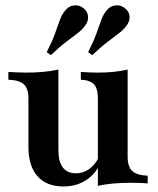

<svg xmlns="http://www.w3.org/2000/svg" viewBox="-20 -686 591 718"><path d="M217.7 11.3Q154 11.3 120.2 -27Q86.3 -65.3 86.3 -137.1V-316.9Q86.3 -354.8 69.4 -370.6Q52.4 -386.3 11.3 -387.9V-416.9Q27.4 -416.1 44.4 -415.3Q61.3 -414.5 79 -414.5Q112.9 -414.5 142.3 -417.3Q171.8 -420.2 198.4 -425.8V-124.2Q198.4 -81.5 214.9 -59.7Q231.5 -37.9 264.5 -37.9Q290.3 -37.9 312.1 -52.8Q333.9 -67.7 349.2 -96.8V-63.7Q329.8 -28.2 295.6 -8.5Q261.3 11.3 217.7 11.3ZM346 8.9V-317.7Q346 -354.8 331.5 -370.6Q316.9 -386.3 282.3 -387.9V-416.9Q297.6 -416.1 312.5 -415.3Q327.4 -414.5 343.5 -414.5Q376.6 -414.5 404.8 -417.3Q433.1 -420.2 457.3 -425.8V-100Q457.3 -62.9 474.2 -46.8Q491.1 -30.6 532.3 -29V0Q516.1 -1.6 499.2 -2Q482.3 -2.4 464.5 -2.4Q431.5 -2.4 401.6 0.4Q371.8 3.2 346 8.9ZM325 -479.8 309.7 -491.1Q330.6 -532.3 340.7 -560.9Q350.8 -589.5 358.1 -609.7Q365.3 -629.8 376.6 -644.4Q390.3 -662.9 410.5 -665.7Q430.6 -668.5 446.8 -655.6Q462.9 -643.5 464.5 -625Q466.1 -606.5 451.6 -587.9Q440.3 -573.4 423.4 -560.5Q406.5 -547.6 382.3 -529.4Q358.1 -511.3 325 -479.8ZM170.2 -479.8 154.8 -491.1Q175.8 -532.3 185.9 -560.9Q196 -589.5 203.2 -609.7Q210.5 -629.8 221.8 -644.4Q235.5 -662.9 255.6 -665.7Q275.8 -668.5 291.9 -655.6Q307.3 -643.5 309.3 -625Q311.3 -606.5 296.8 -587.9Q285.5 -573.4 268.5 -560.5Q251.6 -547.6 227.4 -529.4Q203.2 -511.3 170.2 -479.8Z"/></svg>

Font: Playfair
Style: Bold
Weight: 700
Designer: Claus Eggers Sørensen
Foundry: Claus Eggers Sørensen
Version: Version 2.001;gftools[0.9.30]